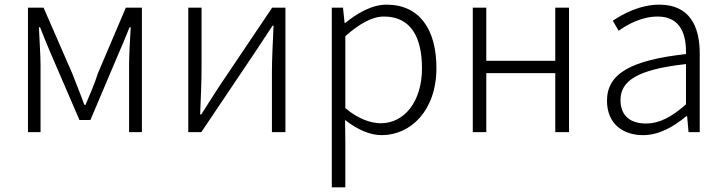

<svg xmlns="http://www.w3.org/2000/svg" viewBox="-20 -567 3109 824"><path d="M100 0H154V-288C154 -331 149 -397 147 -450H152C167 -411 183 -372 199 -335L321 -52H368L488 -335C504 -372 520 -410 536 -450H541C538 -397 534 -331 534 -288V0H589V-534H520L400 -252C386 -207 366 -162 347 -117H342C326 -162 307 -207 290 -252L167 -534H100Z M788 0H844L1074 -342C1096 -375 1128 -424 1150 -457H1154C1151 -387 1147 -315 1147 -256V0H1205V-534H1148L918 -192C897 -159 865 -110 844 -76H839C842 -147 845 -219 845 -277V-534H788Z M1404 237H1462V46L1461 -52C1515 -10 1568 13 1618 13C1743 13 1853 -93 1853 -275C1853 -440 1781 -547 1639 -547C1574 -547 1512 -509 1461 -468H1459L1452 -534H1404ZM1614 -38C1574 -38 1519 -55 1462 -103V-412C1524 -466 1577 -496 1628 -496C1746 -496 1791 -403 1791 -274C1791 -132 1716 -38 1614 -38Z M2009 0H2067V-253H2363V0H2422V-534H2363V-306H2067V-534H2009Z M2740 13C2809 13 2872 -24 2925 -68H2929L2935 0H2983V-338C2983 -456 2938 -547 2810 -547C2724 -547 2650 -505 2610 -478L2635 -435C2673 -462 2733 -496 2803 -496C2904 -496 2926 -414 2924 -335C2690 -309 2585 -252 2585 -135C2585 -35 2654 13 2740 13ZM2752 -37C2692 -37 2643 -64 2643 -138C2643 -219 2714 -269 2924 -292V-119C2862 -65 2811 -37 2752 -37Z"/></svg>

Font: Noto Sans KR Light
Style: Regular
Weight: 300
Designer: Ryoko NISHIZUKA 西塚涼子 (kana, bopomofo & ideographs); Paul D. Hunt (Latin, Greek & Cyrillic); Sandoll Communications 산돌커뮤니
Foundry: Adobe
Version: Version 2.004;hotconv 1.0.118;makeotfexe 2.5.65603